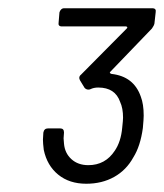

<svg xmlns="http://www.w3.org/2000/svg" viewBox="-20 -880 397 465"><path d="M328 -600Q328 -592 326 -570Q320 -526 303 -499Q286 -468 256.5 -451.5Q227 -435 189 -435Q148 -435 121 -457Q94 -479 86 -517Q84 -533 84 -542L85 -559Q87 -569 96 -569H126Q135 -569 135 -559L134 -545L135 -532Q137 -509 153 -494.5Q169 -480 194 -480Q235 -480 258 -515Q273 -537 276 -571Q278 -589 278 -595Q278 -618 271 -633Q259 -668 218 -668Q207 -668 199 -664Q197 -663 194 -663Q189 -663 185 -667L174 -685Q172 -689 172 -691Q172 -696 176 -699L287 -811Q289 -813 288 -814.5Q287 -816 285 -816H130Q120 -816 122 -826L124 -850Q125 -854 128 -857Q131 -860 135 -860H349Q359 -860 357 -850L354 -823Q353 -818 348 -811L247 -706Q244 -703 250 -701Q304 -695 321 -646Q328 -628 328 -600Z"/></svg>

Font: Barlow
Style: Italic
Weight: 400
Italic angle: -7°
Designer: Jeremy Tribby
Foundry: Tribby Type
Version: Version 1.408